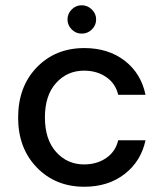

<svg xmlns="http://www.w3.org/2000/svg" viewBox="-20 -699 623 731"><path d="M301 12Q191 12 120 -61.5Q49 -135 49 -251Q49 -369 120 -442.5Q191 -516 301 -516Q392 -516 454.5 -468Q517 -420 534 -338H430Q420 -381 384.5 -405.5Q349 -430 300 -430Q236 -430 193.5 -383Q151 -336 151 -252Q151 -168 193.5 -120.5Q236 -73 300 -73Q349 -73 384.5 -97.5Q420 -122 430 -165H534Q517 -85 454.5 -36.5Q392 12 301 12ZM291 -571Q269 -571 253 -587Q237 -603 237 -625Q237 -647 253 -663Q269 -679 291 -679Q313 -679 329.5 -663Q346 -647 346 -625Q346 -603 330 -587Q314 -571 291 -571Z"/></svg>

Font: AWOL-DM Medium
Style: Regular
Weight: 500
Designer: Colophon Foundry, Jonny Pinhorn, Mikhail Sharanda
Foundry: Colophon Foundry
Version: Version 1.000;Glyphs 3.2.3 (3260)